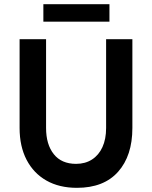

<svg xmlns="http://www.w3.org/2000/svg" viewBox="-20 -889 729 921"><path d="M349 12Q264 12 202.5 -23Q141 -58 107.5 -122.5Q74 -187 74 -275V-701H201V-275Q201 -196 238 -149.5Q275 -103 345 -103Q389 -103 421.5 -124Q454 -145 471.5 -183.5Q489 -222 489 -275V-701H615V-275Q615 -142 546.5 -65Q478 12 349 12ZM188 -785V-869H505V-785Z"/></svg>

Font: Inclusive Sans SemiBold
Style: Regular
Weight: 600
Designer: Olivia King
Foundry: Olivia King
Version: Version 2.004